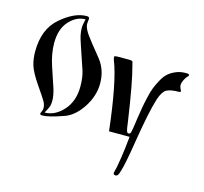

<svg xmlns="http://www.w3.org/2000/svg" viewBox="-122 -778 1239 1164"><g transform="rotate(15 497.0 -196.0)"><path d="M722 0H593Q558 -305 509 -426L505 -444Q505 -451 530 -451H596Q620 -451 621 -444L625 -428Q653 -329 688 -90L694 -47Q698 -28 701 -23Q704 -18 712 -18Q719 -18 724 -29Q728 -41 739 -122Q746 -167 750 -191Q754 -215 763.5 -256.5Q773 -298 782.5 -322Q792 -346 808.5 -376Q825 -406 844 -422.5Q863 -439 890.5 -450.5Q918 -462 951 -462H954Q974 -462 974 -454Q974 -450 962 -438Q955 -430 947 -413Q939 -396 939 -384Q940 -374 943 -366Q946 -358 948.5 -354Q951 -350 951 -349V-348Q951 -341 941 -341Q888 -341 863 -327Q839 -313 822 -262Q807 -214 792.5 -142.5Q778 -71 764 16.5Q750 104 742 142Q735 180 727 206Q720 232 714.5 240Q709 248 699 248Q686 248 686 236L690 217Q695 204 706 132Q715 72 722 0ZM282 -640Q299 -640 299 -628L296 -597Q296 -579 308 -556Q320 -533 357 -487Q392 -444 418 -411Q466 -350 466 -265Q466 -188 418 -114Q370 -42 310 -21Q217 12 178 12Q162 12 162 3L169 -14Q173 -22 173 -32Q173 -53 162 -73Q154 -88 105 -159Q60 -225 47 -266Q35 -306 35 -352Q35 -493 120 -566Q206 -640 282 -640ZM157 -293 201 -161Q213 -120 213 -90Q213 -67 208 -53Q203 -39 186 -9Q251 -9 303 -67Q355 -125 355 -216Q355 -275 342 -315Q338 -327 322.5 -372.5Q307 -418 293.5 -458.5Q280 -499 276 -516Q271 -544 271 -562Q271 -583 280 -619Q223 -619 178 -569Q133 -520 133 -431Q133 -367 157 -293Z"/></g></svg>

Font: Pochaevsk Unicode
Style: Normal
Weight: 400
Version: Version 1.1